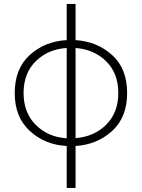

<svg xmlns="http://www.w3.org/2000/svg" viewBox="-20 -724 719 974"><path d="M318.4 -480.5Q223.6 -474.6 161.6 -413.6Q99.6 -352.5 99.6 -252Q99.6 -152.3 161.6 -90.3Q223.6 -28.3 318.4 -22.5ZM363.3 -480.5V-23.4Q457 -30.3 518.6 -91.3Q580.1 -152.3 580.1 -252Q580.1 -352.5 518.6 -413.1Q457 -473.6 363.3 -480.5ZM318.4 16.6Q208 10.7 131.3 -59.6Q54.7 -129.9 54.7 -252Q54.7 -376 131.3 -445.3Q208 -514.6 318.4 -520.5V-704.1H363.3V-520.5Q472.7 -513.7 548.8 -444.8Q625 -376 625 -252Q625 -128.9 548.8 -59.6Q472.7 9.8 363.3 16.6V229.5H318.4Z"/></svg>

Font: Gothic A1 ExtraLight
Style: Regular
Weight: 275
Designer: HanYang I&C Co.,Ltd.
Foundry: HanYang I&C Co.,Ltd.
Version: Version 2.50